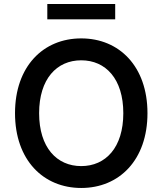

<svg xmlns="http://www.w3.org/2000/svg" viewBox="-20 -929 812 959"><path d="M716.6 -363.6C716.6 -597.7 575.3 -737.2 385.7 -737.2C196 -737.2 55 -597.7 55 -363.6C55 -130 196 9.9 385.7 9.9C575.3 9.9 716.6 -129.6 716.6 -363.6ZM175.4 -363.6C175.4 -535.2 263.8 -627.8 385.7 -627.8C507.8 -627.8 595.9 -535.2 595.9 -363.6C595.9 -192.1 507.8 -99.4 385.7 -99.4C263.8 -99.4 175.4 -192.1 175.4 -363.6ZM216.3 -832.4H555.4V-909.1H216.3Z"/></svg>

Font: Magic Ui Pro Semi Bold
Style: Regular
Weight: 600
Designer: Stefan Endress, Andreas Faust
Version: Version 1.000;FEAKit 1.0